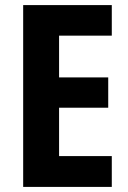

<svg xmlns="http://www.w3.org/2000/svg" viewBox="-20 -734 504 754"><path d="M419 0V-121H212V-311H405V-430H212V-594H419V-714H71V0Z"/></svg>

Font: Noto Sans Lao UI Cond
Style: Bold
Weight: 700
Width: 3
Designer: Monotype Design Team
Foundry: Monotype Imaging Inc.
Version: Version 2.000